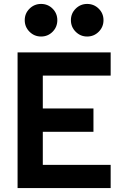

<svg xmlns="http://www.w3.org/2000/svg" viewBox="-20 -961 626 981"><path d="M69.8 0V-693.4H545.4V-574.7H198.7V-406.7H457.5V-287.6H198.7V-118.7H545.4V0ZM425.3 -774.4Q391.1 -774.4 366.7 -798.8Q342.3 -823.2 342.3 -857.9Q342.3 -892.6 366.7 -916.7Q391.1 -940.9 425.3 -940.9Q460 -940.9 484.4 -916.7Q508.8 -892.6 508.8 -857.9Q508.8 -823.2 484.4 -798.8Q460 -774.4 425.3 -774.4ZM189.9 -774.4Q155.3 -774.4 130.9 -798.8Q106.4 -823.2 106.4 -857.9Q106.4 -892.6 130.9 -916.7Q155.3 -940.9 189.9 -940.9Q224.6 -940.9 248.8 -916.7Q272.9 -892.6 272.9 -857.9Q272.9 -823.2 248.8 -798.8Q224.6 -774.4 189.9 -774.4Z"/></svg>

Font: Caskaydia Cove
Style: Bold
Weight: 700
Monospace: yes
Designer: Aaron Bell
Foundry: Saja Typeworks
Version: Version 4.300; ttfautohint (v1.8.3)